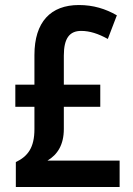

<svg xmlns="http://www.w3.org/2000/svg" viewBox="-20 -744 531 764"><path d="M294 -724C182 -724 117 -657 117 -525V-407H41V-319H117V-230C117 -157 91 -122 43 -99V0H456V-105H169C209 -129 234 -168 234 -231V-319H379V-407H234V-523C234 -592 257 -621 303 -621C337 -621 371 -610 409 -589L445 -683C400 -709 351 -724 294 -724Z"/></svg>

Font: Noto Sans Lao Condensed SemiBold
Style: Regular
Weight: 600
Width: 3
Designer: Monotype Design Team
Foundry: Monotype Imaging Inc.
Version: Version 2.003